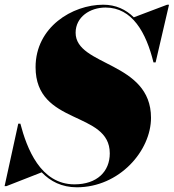

<svg xmlns="http://www.w3.org/2000/svg" viewBox="-48 -780 738 815"><path d="M-20.5 10 129 -48.5C165.5 -10.5 214 15 278 15C459 15 593 -140 593 -280C593 -520 273 -498 273 -641C273 -708 334 -748 400 -748C513.5 -748 572.5 -641.5 603.5 -515H612.5L669.5 -760H661.5L520 -706.5C486.5 -739.5 444 -760 390 -760C259 -760 103 -665 103 -495C103 -245 418 -312 418 -129C418 -52 364 2.5 268 2.5C123 2.5 65.5 -152 38.5 -255H29.5L-28.5 10Z"/></svg>

Font: Bodoni* 24pt Fatface
Style: Italic
Weight: 900
Italic angle: -13°
Version: Version 2.3